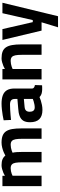

<svg xmlns="http://www.w3.org/2000/svg" viewBox="829 -1382 764 2462"><g transform="rotate(-90 1211.0 -151.0)"><path d="M55.2 0V-501.9H187.9V-470.3Q203.2 -480 226 -489.6Q248.9 -499.2 274.7 -506.1Q300.4 -513.1 323.9 -513.1Q370.5 -513.1 399.4 -500.7Q428.4 -488.3 446.7 -464.3Q465.1 -475 492.2 -486.2Q519.3 -497.4 550.9 -505.2Q582.5 -513.1 613.4 -513.1Q668.2 -513.1 703.7 -498.7Q739.1 -484.4 759.2 -453.9Q779.2 -423.3 787.3 -375.7Q795.3 -328 795.3 -261.2V0H662.2V-249Q662.2 -301.1 656.5 -333.4Q650.7 -365.7 634.2 -380.9Q617.7 -396.1 585.3 -396.1Q566.6 -396.1 546.9 -392.3Q527.3 -388.6 510.7 -382.9Q494.1 -377.3 483.6 -371.6Q489.4 -351.3 491.6 -317.9Q493.7 -284.6 493.7 -249.3V0H360.6V-246.6Q360.6 -300.4 355.1 -333.1Q349.6 -365.7 333 -380.9Q316.5 -396.1 284.1 -396.1Q265.9 -396.1 247.3 -392.3Q228.7 -388.6 213.6 -382.9Q198.5 -377.3 188.3 -371.9V0Z M1032.3 11.1Q953.8 11.1 914.2 -28.4Q874.6 -68 874.6 -148.3Q874.6 -203.8 895 -235.4Q915.4 -267 954.9 -281.6Q994.3 -296.2 1050.7 -299.4L1173.4 -309.8V-339.8Q1173.4 -375.6 1155.1 -390.1Q1136.8 -404.6 1101.9 -404.6Q1074.3 -404.6 1037.7 -402.6Q1001.1 -400.6 965.7 -397.6Q930.4 -394.6 904 -391.6L899.6 -486.1Q925.6 -492.2 962.2 -498.4Q998.9 -504.5 1038.9 -508.8Q1079 -513.1 1113.4 -513.1Q1176.5 -513.1 1219.8 -496.9Q1263 -480.7 1285.1 -444.5Q1307.1 -408.2 1307.1 -346.3V-117.4Q1309.5 -103 1322.1 -95.5Q1334.8 -88 1351.5 -85.3L1348.5 6.6Q1333.4 7.3 1317.5 7.9Q1301.6 8.4 1287.7 7.6Q1273.7 6.8 1263.4 5Q1240.1 1.9 1223.7 -7Q1207.2 -15.9 1197.4 -26.3Q1180.7 -18.7 1153.8 -9.9Q1127 -1.1 1095.6 5Q1064.2 11.1 1032.3 11.1ZM1063.7 -87.8Q1083.4 -87.8 1104 -91.9Q1124.6 -95.9 1143.2 -101.6Q1161.7 -107.2 1173.4 -112.1V-227L1070.8 -217.6Q1038.3 -214.7 1023.6 -198.3Q1008.9 -181.8 1008.9 -151.9Q1008.9 -122.1 1022.5 -104.9Q1036.2 -87.8 1063.7 -87.8Z M1424.2 0V-501.9H1556.9V-470.3Q1572.8 -480 1595.8 -489.6Q1618.8 -499.2 1644.6 -506.1Q1670.3 -513.1 1693.5 -513.1Q1746.3 -513.1 1780.8 -499.6Q1815.3 -486.1 1835.4 -456Q1855.4 -425.9 1864 -377.7Q1872.7 -329.5 1872.7 -260.4V0H1739V-252.8Q1739 -304.9 1732.8 -336.2Q1726.6 -367.6 1709.7 -381.9Q1692.7 -396.1 1659.7 -396.1Q1641.5 -396.1 1622.1 -392.3Q1602.7 -388.6 1585.6 -382.7Q1568.5 -376.9 1557.3 -371.2V0Z M2091.9 211.1 2156.1 0H2049.5L1929.8 -501.9H2068.9L2158.1 -112.8H2184.4L2272.7 -501.9H2406.8L2234 211.1Z"/></g></svg>

Font: Cairo
Style: Regular
Weight: 400
Designer: Mohamed Gaber, Accademia di Belle Arti di Urbino
Foundry: Kief Type Foundry, Accademia di Belle Arti di Urbino
Version: Version 3.120